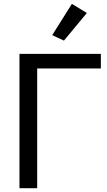

<svg xmlns="http://www.w3.org/2000/svg" viewBox="-20 -996 566 1016"><path d="M83 0H176.8V-633.8H513.7V-710.9H83ZM256.3 -810.1 318.4 -781.2 439.5 -927.2 360.4 -975.6Z"/></svg>

Font: Roboto Flex
Style: Regular
Weight: 400
Designer: Berlow after Robertson
Foundry: Google
Version: Version 3.200;gftools[0.9.32]